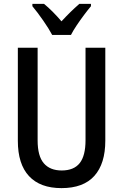

<svg xmlns="http://www.w3.org/2000/svg" viewBox="-20 -960 635 990"><path d="M523 -235Q523 -116 466.5 -53Q410 10 297 10Q187 10 129.5 -52Q72 -114 72 -234V-714H174V-236Q174 -155 206 -118Q238 -81 298 -81Q361 -81 391 -119Q421 -157 421 -237V-714H523ZM249 -780Q232 -812 202.5 -854.5Q173 -897 147 -928V-940H207Q228 -923 251.5 -899.5Q275 -876 297 -850Q323 -878 343.5 -898Q364 -918 389 -940H449V-928Q433 -909 413.5 -883Q394 -857 375.5 -829.5Q357 -802 346 -780Z"/></svg>

Font: Noto Sans Condensed Medium
Style: Regular
Weight: 500
Width: 3
Designer: Monotype Design Team
Foundry: Monotype Imaging Inc.
Version: Version 2.013; ttfautohint (v1.8.4.7-5d5b)